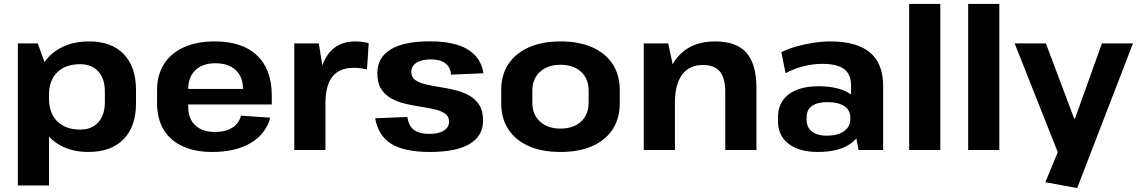

<svg xmlns="http://www.w3.org/2000/svg" viewBox="-20 -760 5768 973"><path d="M427.4 10.1Q347.7 10.1 287.8 -22.2Q227.9 -54.5 194.8 -113Q161.7 -171.6 161.2 -250.7V-292.2Q161.7 -371.3 195.3 -429.2Q228.9 -487 289.6 -518.5Q350.3 -550.1 431.6 -550.1Q544.9 -550.1 607 -485.9Q669.2 -421.7 669.2 -303.4V-236.6Q669.2 -118.3 606 -54.1Q542.8 10.1 427.4 10.1ZM70.4 -540H171.3L228.3 -382.4V180H70.4ZM386.3 -103.3Q444.8 -103.3 478.1 -140.2Q511.4 -177.2 511.4 -242V-295.4Q511.4 -361.3 478.1 -398Q444.8 -434.7 386.3 -434.7Q312.5 -434.7 270.4 -393.8Q228.3 -353 228.3 -280.8V-259.7Q228.3 -186.9 270.3 -145.1Q312.4 -103.3 386.3 -103.3Z M1055.4 10.1Q967.5 10.1 904.9 -19Q842.3 -48.1 809.2 -103.3Q776 -158.4 776 -236.1V-303.9Q776 -380.6 811.2 -435.7Q846.4 -490.9 912 -520.5Q977.6 -550.1 1068.1 -550.1Q1207.9 -550.1 1282.5 -479.3Q1357.2 -408.5 1357.2 -276.9V-230.5H904.8V-309.4H1232.5L1211.2 -279.1V-311Q1211.2 -371 1174 -405.2Q1136.7 -439.5 1072.2 -439.5Q1007.3 -439.5 970.5 -404.7Q933.8 -370 933.8 -308.5V-218.8Q933.8 -158.3 969.8 -124.8Q1005.8 -91.3 1069.3 -91.3Q1123.7 -91.3 1157.9 -113.3Q1192.1 -135.3 1201 -173.9L1349.6 -163.7Q1326.9 -80 1250 -35Q1173 10.1 1055.4 10.1Z M1471.4 -540H1595.5L1629.3 -331.1V0H1471.4ZM1591.9 -277.7Q1591.9 -412.2 1639.9 -481.1Q1687.8 -550.1 1780.4 -550.1Q1796.9 -550.1 1814.2 -547.8Q1831.4 -545.6 1848.5 -541.1L1839.8 -407.8Q1807.2 -416.3 1771.7 -416.3Q1700.4 -416.3 1664.8 -371.8Q1629.3 -327.2 1629.3 -236.6Z M2158.5 10.1Q2029.6 10.1 1963.2 -30.9Q1896.8 -72 1881.2 -160.6L2044.6 -167.3Q2050.1 -123.1 2077 -102.3Q2104 -81.5 2155.4 -81.5Q2202.8 -81.5 2229.2 -98Q2255.6 -114.6 2255.6 -143.7Q2255.6 -169.9 2235.9 -184Q2216.1 -198.2 2183.8 -205.6Q2151.5 -213 2112.7 -219Q2073.9 -225 2035.1 -234Q1996.3 -243 1964 -260.5Q1931.7 -278.1 1912 -308.6Q1892.2 -339.2 1892.2 -388.7Q1892.2 -468.4 1959.6 -509.5Q2027.1 -550.6 2159.5 -550.6Q2241.1 -550.6 2298.1 -532.6Q2355 -514.5 2388.2 -478.7Q2421.4 -442.9 2430 -388.8L2265.5 -381.7Q2263.1 -419.3 2237.1 -439.2Q2211.1 -459 2163.6 -459Q2116.8 -459 2090.6 -442.2Q2064.4 -425.4 2064.4 -394.9Q2064.4 -368.6 2084.2 -354.5Q2104 -340.4 2136.3 -332.7Q2168.5 -325 2207.3 -319.1Q2246.1 -313.1 2284.9 -303.8Q2323.7 -294.5 2356 -277Q2388.3 -259.4 2408.1 -228.9Q2427.9 -198.4 2427.9 -148.8Q2427.9 -70.6 2359.6 -30.2Q2291.4 10.1 2158.5 10.1Z M2820.1 10.1Q2727.1 10.1 2659.8 -19.5Q2592.4 -49.1 2556.2 -104.5Q2520 -159.9 2520 -236.6V-303.4Q2520 -380.1 2556.4 -435.3Q2592.9 -490.4 2660.3 -520.3Q2727.6 -550.1 2820.1 -550.1Q2913.6 -550.1 2981 -520.5Q3048.4 -490.9 3084.6 -435.5Q3120.8 -380.1 3120.8 -303.4V-236.6Q3120.8 -159.9 3084.6 -104.5Q3048.4 -49.1 2981 -19.5Q2913.6 10.1 2820.1 10.1ZM2820.1 -108.3Q2885.6 -108.3 2924.3 -143.7Q2963 -179.2 2963 -239.2V-300.8Q2963 -361.3 2924.3 -396.5Q2885.6 -431.7 2820.1 -431.7Q2755.7 -431.7 2716.7 -396.3Q2677.8 -360.8 2677.8 -300.8V-239.2Q2677.8 -179.7 2716.7 -144Q2755.7 -108.3 2820.1 -108.3Z M3655.5 -291.9Q3655.5 -364.5 3628.2 -397.5Q3601 -430.6 3541.5 -430.6Q3473.1 -430.6 3436.7 -381.6Q3400.3 -332.7 3400.3 -239.3L3343.5 -157.3V-227.4Q3343.5 -384 3411 -467Q3478.4 -550.1 3603.7 -550.1Q3711.6 -550.1 3762.4 -493Q3813.3 -435.9 3813.3 -314V0H3655.5ZM3242.4 -540H3366.5L3400.3 -378.6V0H3242.4Z M4293.1 -194.1V-324.7Q4293.1 -383 4258.1 -409.7Q4223.1 -436.4 4146.6 -436.4Q4099.1 -436.4 4051.6 -424.2Q4004.1 -412 3961 -389.1L3939.7 -495.7Q3971.4 -511.6 4013.6 -523.9Q4055.8 -536.1 4101.3 -543.1Q4146.8 -550.1 4187.4 -550.1Q4322 -550.1 4388.8 -494Q4455.6 -437.9 4455.6 -324.7V0H4331ZM4124.8 10.1Q4030 10.1 3976.3 -31.2Q3922.6 -72.5 3922.6 -146.1V-165.7Q3922.6 -240.3 3976.5 -281.6Q4030.5 -322.9 4128.8 -322.9Q4231.6 -322.9 4290.5 -282.9Q4349.4 -242.8 4349.4 -169.2V-148.1Q4349.4 -73.5 4290 -31.7Q4230.6 10.1 4124.8 10.1ZM4169.6 -72.4Q4224.6 -72.4 4256.8 -94.9Q4289 -117.4 4289 -155V-165.8Q4289 -201.9 4258.5 -222.2Q4228.1 -242.5 4173.1 -242.5Q4123.1 -242.5 4095.3 -223.4Q4067.6 -204.3 4067.6 -162.9V-153Q4067.6 -114.5 4094.6 -93.4Q4121.6 -72.4 4169.6 -72.4Z M4745.3 -740V0H4587.4V-740Z M5044.3 -740V0H4886.4V-740Z M5277.6 163.5 5364.5 -46.5 5349.8 34.7 5121.9 -540H5280.3L5423.6 -158.7H5427.6L5564.2 -540H5721.5L5438.8 193.1Z"/></svg>

Font: Pathway Extreme 8pt Thin
Style: Regular
Weight: 100
Version: Version 1.001;gftools[0.9.26]